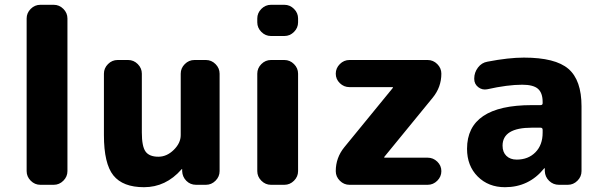

<svg xmlns="http://www.w3.org/2000/svg" viewBox="-20 -770 2504 800"><path d="M148 0Q125 0 108 -17Q91 -34 91 -57V-693Q91 -716 108 -733Q125 -750 148 -750H204Q227 -750 244 -733Q261 -716 261 -693V-57Q261 -34 244 -17Q227 0 204 0Z M580 10Q492 10 452.5 -39Q413 -88 413 -207V-463Q413 -486 430 -503Q447 -520 470 -520H514Q537 -520 554 -503Q571 -486 571 -463V-218Q571 -160 586.5 -138.5Q602 -117 640 -117Q675 -117 704 -145.5Q733 -174 733 -207V-463Q733 -486 750 -503Q767 -520 790 -520H838Q861 -520 878 -503Q895 -486 895 -463V-57Q895 -34 878 -17Q861 0 838 0H797Q773 0 756.5 -16.5Q740 -33 739 -57V-65Q739 -66 738 -66L736 -64Q671 10 580 10Z M1109 0Q1086 0 1069 -17Q1052 -34 1052 -57V-463Q1052 -486 1069 -503Q1086 -520 1109 -520H1165Q1188 -520 1205 -503Q1222 -486 1222 -463V-57Q1222 -34 1205 -17Q1188 0 1165 0ZM1109 -620Q1086 -620 1069 -637Q1052 -654 1052 -677V-693Q1052 -716 1069 -733Q1086 -750 1109 -750H1165Q1188 -750 1205 -733Q1222 -716 1222 -693V-677Q1222 -654 1205 -637Q1188 -620 1165 -620Z M1415 -157 1617 -404V-406Q1617 -407 1616 -407H1436Q1413 -407 1396 -423.5Q1379 -440 1379 -463Q1379 -486 1396 -503Q1413 -520 1436 -520H1762Q1785 -520 1802 -503Q1819 -486 1819 -463Q1819 -407 1783 -363L1581 -116V-114Q1581 -113 1582 -113H1762Q1785 -113 1802 -96.5Q1819 -80 1819 -57Q1819 -34 1802 -17Q1785 0 1762 0H1436Q1413 0 1396 -17Q1379 -34 1379 -57Q1379 -113 1415 -157Z M2196 -238Q2074 -238 2074 -163Q2074 -136 2090 -120.5Q2106 -105 2133 -105Q2181 -105 2211 -135.5Q2241 -166 2241 -217V-229Q2241 -238 2232 -238ZM2084 10Q2015 10 1970.5 -34.5Q1926 -79 1926 -150Q1926 -332 2196 -332H2232Q2241 -332 2241 -340V-345Q2241 -383 2221.5 -400Q2202 -417 2156 -417Q2095 -417 2010 -398Q1989 -394 1972.5 -407Q1956 -420 1956 -441V-443Q1956 -468 1971.5 -488.5Q1987 -509 2011 -513Q2099 -530 2163 -530Q2294 -530 2348.5 -483Q2403 -436 2403 -327V-57Q2403 -34 2386 -17Q2369 0 2346 0H2309Q2285 0 2268 -16.5Q2251 -33 2250 -57V-68Q2250 -69 2249 -69Q2247 -69 2247 -68Q2184 10 2084 10Z"/></svg>

Font: Rounded Mplus 1c ExtraBold
Style: Regular
Weight: 800
Version: Version 1.059.20150529